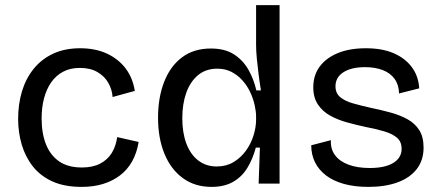

<svg xmlns="http://www.w3.org/2000/svg" viewBox="-20 -719 1721 752"><path d="M300 13Q232 13 185 -8.5Q138 -30 108.5 -67.5Q79 -105 65 -153Q51 -201 51 -253Q51 -311 66 -361Q81 -411 111.5 -449Q142 -487 187.5 -508.5Q233 -530 294 -530Q354 -530 399 -509Q444 -488 472 -451Q500 -414 508 -363L421 -339Q419 -368 404.5 -394Q390 -420 362 -436.5Q334 -453 293 -453Q255 -453 227 -438Q199 -423 180.5 -396.5Q162 -370 152.5 -334Q143 -298 143 -255Q143 -197 160 -154Q177 -111 211.5 -87Q246 -63 301 -63Q343 -63 372 -78Q401 -93 417.5 -119.5Q434 -146 439 -182L523 -163Q516 -120 497.5 -87Q479 -54 450 -32Q421 -10 383.5 1.5Q346 13 300 13Z M809 13Q743 13 696 -21.5Q649 -56 624 -117Q599 -178 599 -258Q599 -337 623 -398.5Q647 -460 693 -494.5Q739 -529 806 -529Q861 -529 896.5 -506Q932 -483 953 -446Q974 -409 984 -365H1002Q997 -395 993 -426.5Q989 -458 986 -488.5Q983 -519 983 -544V-699H1075V-254V0H993L998 -141H982Q970 -96 948.5 -61Q927 -26 892.5 -6.5Q858 13 809 13ZM829 -67Q866 -67 894.5 -84Q923 -101 943 -128.5Q963 -156 973 -188.5Q983 -221 983 -250V-262Q983 -282 977.5 -307Q972 -332 960.5 -357Q949 -382 930.5 -403Q912 -424 887.5 -437Q863 -450 831 -450Q786 -450 755.5 -424.5Q725 -399 709.5 -355.5Q694 -312 694 -256Q694 -199 710 -156.5Q726 -114 756.5 -90.5Q787 -67 829 -67Z M1423 13Q1369 13 1327.5 1.5Q1286 -10 1257.5 -31.5Q1229 -53 1214 -83Q1199 -113 1199 -150L1276 -170Q1274 -136 1292 -111.5Q1310 -87 1345 -74Q1380 -61 1428 -61Q1488 -61 1520.5 -81Q1553 -101 1553 -136Q1553 -164 1535 -179.5Q1517 -195 1485 -204.5Q1453 -214 1411 -222Q1374 -230 1338 -240Q1302 -250 1272.5 -266.5Q1243 -283 1225 -310Q1207 -337 1207 -377Q1207 -424 1232 -458Q1257 -492 1303 -511Q1349 -530 1413 -530Q1477 -530 1522 -510.5Q1567 -491 1593 -456Q1619 -421 1622 -373L1543 -353Q1542 -387 1525.5 -410Q1509 -433 1479 -444.5Q1449 -456 1410 -456Q1356 -456 1325 -436Q1294 -416 1294 -381Q1294 -354 1312.5 -338.5Q1331 -323 1363 -314Q1395 -305 1435 -296Q1474 -288 1510.5 -278Q1547 -268 1576 -252Q1605 -236 1622 -209.5Q1639 -183 1639 -141Q1639 -91 1612 -56.5Q1585 -22 1536.5 -4.5Q1488 13 1423 13Z"/></svg>

Font: Bricolage Grotesque 17pt
Style: Regular
Weight: 400
Version: Version 1.001;gftools[0.9.33.dev8+g029e19f]